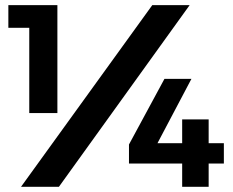

<svg xmlns="http://www.w3.org/2000/svg" viewBox="-20 -720 899 740"><path d="M477.1 -89.8V-163.1L613.8 -416H717.8L586.9 -168H682.1V-259.8H784.2V-168H842.8V-89.8H784.2V0H682.1V-89.8ZM61 0 566.9 -700.2H710.9L207 0ZM12.2 -612.8V-700.2H201.2V-284.2H92.8V-612.8Z"/></svg>

Font: TruenoSBd
Style: Demi
Weight: 600
Designer: Julieta Ulanovsky
Foundry: Julieta Ulanovsky
Version: Version 3.001b